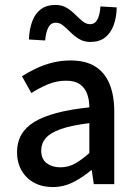

<svg xmlns="http://www.w3.org/2000/svg" viewBox="-20 -746 551 778"><path d="M193 12Q151 12 118.5 -5.5Q86 -23 67.5 -55Q49 -87 49 -130Q49 -209 119 -252Q189 -295 342 -311Q342 -340 333.5 -364.5Q325 -389 304.5 -404Q284 -419 248 -419Q209 -419 173.5 -404Q138 -389 107 -369L69 -437Q94 -453 125 -468Q156 -483 191.5 -492Q227 -501 266 -501Q327 -501 366 -476.5Q405 -452 424 -405.5Q443 -359 443 -294V0H360L352 -56H349Q316 -28 277 -8Q238 12 193 12ZM224 -68Q257 -68 284.5 -83.5Q312 -99 342 -126V-247Q269 -238 226.5 -223Q184 -208 165.5 -186.5Q147 -165 147 -137Q147 -101 169.5 -84.5Q192 -68 224 -68ZM346 -576Q320 -576 300.5 -588Q281 -600 265.5 -615.5Q250 -631 236 -642.5Q222 -654 206 -654Q186 -654 176 -635Q166 -616 163 -582L97 -586Q99 -629 111 -660.5Q123 -692 146 -709Q169 -726 205 -726Q231 -726 250 -714.5Q269 -703 284.5 -687.5Q300 -672 314.5 -660Q329 -648 345 -648Q365 -648 375 -667.5Q385 -687 387 -720L453 -716Q452 -674 440 -642.5Q428 -611 405 -593.5Q382 -576 346 -576Z"/></svg>

Font: Assistant ExtraLight SemiBold
Style: Regular
Weight: 600
Version: Version 3.000